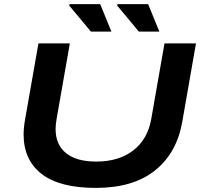

<svg xmlns="http://www.w3.org/2000/svg" viewBox="-20 -897 984 929"><path d="M419.9 -744.1 314.9 -870.1 316.9 -877H464.8L519 -744.1ZM651.9 -744.1 546.9 -870.1 548.8 -877H696.8L751 -744.1ZM443.8 12.2Q268.6 12.2 181.4 -55.4Q94.2 -123 94.2 -246.1Q94.2 -280.3 102.1 -323.2L166 -687H317.9L253.9 -321.8Q249 -293.5 249 -272.9Q249 -196.8 299.6 -156Q350.1 -115.2 445.8 -115.2Q554.7 -115.2 624.8 -169.2Q694.8 -223.1 711.9 -321.8L775.9 -687H928.2L861.8 -307.1Q835.4 -156.7 730 -72.3Q624.5 12.2 443.8 12.2Z"/></svg>

Font: Archivo Expanded SemiBold
Style: Italic
Weight: 600
Width: 7
Italic angle: -10°
Designer: Hector Gatti
Foundry: Omnibus-Type
Version: Version 2.001